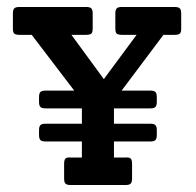

<svg xmlns="http://www.w3.org/2000/svg" viewBox="-20 -531 563 551"><path d="M215 -220H111Q100 -220 96 -224Q92 -228 92 -239V-252Q92 -263 96 -267Q100 -271 111 -271H193L71 -431H36Q25 -431 21 -434.5Q17 -438 17 -449V-492Q17 -503 21 -507Q25 -511 36 -511H227Q238 -511 242 -507Q246 -503 246 -492V-449Q246 -438 242 -434.5Q238 -431 227 -431H185L278 -304L372 -431H330Q319 -431 315 -434.5Q311 -438 311 -449V-492Q311 -503 315 -507Q319 -511 330 -511H481Q492 -511 496 -507Q500 -503 500 -492V-449Q500 -438 496 -434.5Q492 -431 481 -431H449L329 -271H411Q422 -271 426 -267Q430 -263 430 -252V-239Q430 -228 426 -224Q422 -220 411 -220H307V-176H411Q422 -176 426 -172Q430 -168 430 -157V-144Q430 -133 426 -129Q422 -125 411 -125H307V-79H340Q351 -80 355 -76Q359 -72 359 -61V-19Q359 -8 355 -4Q351 0 340 0H183Q172 0 168 -4Q164 -8 164 -19V-61Q164 -72 168 -76Q172 -80 183 -79H215V-125H111Q100 -125 96 -129Q92 -133 92 -144V-157Q92 -168 96 -172Q100 -176 111 -176H215Z"/></svg>

Font: Crete Round
Style: Regular
Weight: 400
Designer: Veronika Burian
Foundry: TypeTogether
Version: Version 1.001